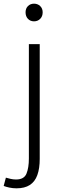

<svg xmlns="http://www.w3.org/2000/svg" viewBox="-57 -774 334 1044"><path d="M33 250Q13 250 -6 246Q-25 242 -37 237L-25 192Q-15 195 0 198.5Q15 202 30 202Q74 202 87 170Q100 138 100 88V-534H159V90Q159 142 146 178Q133 214 105 232Q77 250 33 250ZM128 -658Q108 -658 95 -671.5Q82 -685 82 -707Q82 -728 95 -741Q108 -754 128 -754Q148 -754 161.5 -741Q175 -728 175 -707Q175 -685 161.5 -671.5Q148 -658 128 -658Z"/></svg>

Font: Noto Sans TC Thin Light
Style: Regular
Weight: 300
Version: Version 2.004-H2;hotconv 1.0.118;makeotfexe 2.5.65603